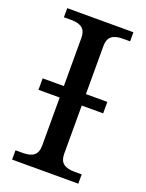

<svg xmlns="http://www.w3.org/2000/svg" viewBox="-134 -767 635 834"><g transform="rotate(20 183.0 -350.0)"><path d="M233 -101V-324H332V-377H233V-600C233 -640 254 -658 302 -658H335V-700H29V-658H62C110 -658 131 -640 131 -600V-377H33V-324H131V-101C131 -61 110 -43 62 -43H29V0H335V-43H302C254 -43 233 -61 233 -101Z"/></g></svg>

Font: LT Superior Serif Medium
Style: Regular
Weight: 500
Designer: Daniel Lyons
Foundry: LyonsType
Version: Version 2.120;FEAKit 1.0